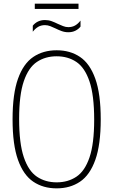

<svg xmlns="http://www.w3.org/2000/svg" viewBox="-20 -1025 622 1054"><path d="M291 9Q217 9 162.8 -27.5Q108.5 -64 78.8 -147.2Q49 -230.5 49 -370Q49 -509.5 78.8 -592.8Q108.5 -676 162.8 -712.5Q217 -749 291 -749Q365 -749 419.2 -712.5Q473.5 -676 503.2 -592.8Q533 -509.5 533 -370Q533 -230.5 503.2 -147.2Q473.5 -64 419.2 -27.5Q365 9 291 9ZM291 -24Q353 -24 399.2 -54.8Q445.5 -85.5 471.2 -160.5Q497 -235.5 497 -368Q497 -502.5 471.2 -578.2Q445.5 -654 399.2 -685Q353 -716 291 -716Q229 -716 182.8 -685.2Q136.5 -654.5 110.8 -579.5Q85 -504.5 85 -372Q85 -237.5 110.8 -161.8Q136.5 -86 182.8 -55Q229 -24 291 -24ZM355 -848Q335.5 -848 318 -854.5Q300.5 -861 284.5 -869Q270 -876 255.8 -881.5Q241.5 -887 227 -887Q206 -887 190.2 -878Q174.5 -869 160 -851V-884Q171.5 -898.5 188.5 -906.8Q205.5 -915 227 -915Q246.5 -915 264 -908.5Q281.5 -902 297.5 -894Q312 -887.5 326.2 -881.8Q340.5 -876 355 -876Q376 -876 392 -885Q408 -894 422 -912V-879Q411 -865 394 -856.5Q377 -848 355 -848ZM171 -976V-1005H411V-976Z"/></svg>

Font: Encode Sans SC Condensed Thin
Style: Regular
Weight: 100
Width: 3
Designer: Multiple Designers
Foundry: Impallari Type
Version: Version 3.002